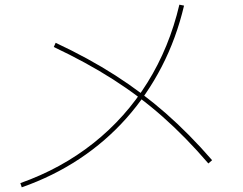

<svg xmlns="http://www.w3.org/2000/svg" viewBox="-20 -777 1040 821"><path d="M67 6Q242 -56 379.5 -165Q517 -274 610.5 -424Q704 -574 747 -757L767 -753Q734 -613 671.5 -492Q609 -371 520.5 -271.5Q432 -172 319.5 -97.5Q207 -23 73 24ZM871 -78Q775 -190 676 -277.5Q577 -365 463.5 -437.5Q350 -510 210 -576L218 -594Q359 -528 473.5 -454.5Q588 -381 688.5 -293Q789 -205 887 -92Z"/></svg>

Font: M PLUS 1 Code Thin
Style: Regular
Weight: 250
Designer: Coji Morishita
Foundry: UNDERFOREST DESIGN
Version: Version 1.002